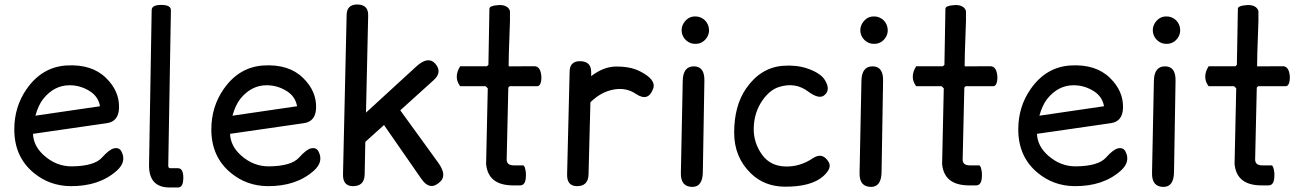

<svg xmlns="http://www.w3.org/2000/svg" viewBox="-20 -806 5800 853"><path d="M126.5 -211.4Q128.9 -156.2 176.3 -114.7Q231 -66.4 299.3 -66.9Q398.9 -67.9 433.1 -106Q465.8 -142.6 486.8 -147Q510.3 -151.9 520 -132.3Q543 -86.9 498.5 -47.4Q420.4 22 293.5 21Q200.2 20 130.4 -37.6Q43.5 -108.9 43.5 -231Q43.5 -331.5 98.1 -410.2Q166.5 -508.3 274.9 -515.1Q387.7 -522 451.2 -459.5Q511.2 -400.9 508.8 -326.2Q506.8 -266.1 454.6 -258.8ZM137.2 -292 424.3 -334Q417 -376.5 379.9 -400.4Q336.9 -427.7 288.6 -427.2Q221.2 -427.2 172.4 -367.2Q150.9 -340.3 137.2 -292Z M794.4 -16.1Q794.4 26.9 771 26.9H733.4Q642.1 26.9 642.1 -70.8L653.8 -760.7Q653.8 -784.2 696.3 -784.2Q739.3 -784.2 739.3 -760.7L727.5 -70.8Q727.5 -58.6 736.3 -58.6H771Q794.4 -58.6 794.4 -16.1Z M1002 -211.4Q1004.4 -156.2 1051.8 -114.7Q1106.4 -66.4 1174.8 -66.9Q1274.4 -67.9 1308.6 -106Q1341.3 -142.6 1362.3 -147Q1385.7 -151.9 1395.5 -132.3Q1418.5 -86.9 1374 -47.4Q1295.9 22 1168.9 21Q1075.7 20 1005.9 -37.6Q918.9 -108.9 918.9 -231Q918.9 -331.5 973.6 -410.2Q1042 -508.3 1150.4 -515.1Q1263.2 -522 1326.7 -459.5Q1386.7 -400.9 1384.3 -326.2Q1382.3 -266.1 1330.1 -258.8ZM1012.7 -292 1299.8 -334Q1292.5 -376.5 1255.4 -400.4Q1212.4 -427.7 1164.1 -427.2Q1096.7 -427.2 1047.9 -367.2Q1026.4 -340.3 1012.7 -292Z M1565.9 -786.1Q1616.7 -786.1 1615.7 -737.8L1606 -305.7L1829.6 -510.7Q1882.3 -558.6 1913.6 -523.4Q1946.8 -485.4 1905.8 -449.2L1758.3 -315.9L1926.3 -84Q1966.3 -28.8 1937 0Q1891.1 45.4 1852.1 -11.2L1686 -250.5L1603 -175.8L1600.1 -31.2Q1599.1 22 1546.4 21Q1502.4 20 1503.9 -32.2L1520 -740.7Q1521 -785.2 1565.9 -786.1Z M2198.7 -783.7Q2236.8 -783.7 2245.6 -757.3V-711.4L2240.7 -570.8L2239.7 -511.2L2356 -511.7Q2382.3 -509.8 2385.3 -464.8Q2385.3 -422.4 2365.2 -422.9H2244.1L2238.3 -417L2231 -97.2Q2231 -71.3 2262.7 -71.3H2303.7Q2312.5 -71.3 2316.4 -38.1V-25.4Q2316.4 17.6 2290.5 17.6H2259.3Q2148.4 17.6 2139.6 -77.6L2147 -413.6L2137.7 -422.9H2024.4Q1994.1 -462.9 2024.4 -511.7H2143.6L2149.9 -518.1L2154.3 -767.1Q2154.3 -781.2 2198.7 -783.7Z M2556.6 -534.2Q2606.4 -534.2 2606.4 -485.8Q2606.4 -477.1 2606.4 -467.8Q2661.1 -509.3 2714.4 -510.3Q2779.3 -511.2 2821.3 -490.2Q2895.5 -453.1 2882.3 -413.6Q2860.8 -351.1 2804.7 -389.2Q2760.7 -418.9 2704.1 -407.7Q2648.9 -397 2603 -351.6L2594.7 -31.2Q2593.3 22 2542 21Q2498 20 2499.5 -32.2L2510.7 -488.8Q2511.7 -534.2 2556.6 -534.2Z M3067.4 -732.9Q3068.4 -732.9 3069.3 -732.9Q3085.9 -732.9 3100.1 -724.6Q3115.2 -715.8 3123 -700.2Q3129.9 -687 3129.9 -671.9Q3129.9 -669.4 3129.9 -667Q3128.4 -649.4 3117.7 -635.3Q3107.9 -622.6 3096.2 -617.2Q3084 -610.8 3068.8 -611.3Q3067.4 -611.3 3065.9 -611.3Q3050.8 -611.8 3038.1 -619.6Q3024.9 -627.4 3016.6 -641.1Q3008.3 -655.3 3008.3 -671.9Q3008.3 -687.5 3016.1 -701.2Q3024.4 -715.3 3037.1 -724.1Q3050.8 -732.9 3067.4 -732.9ZM3064 -511.2Q3110.4 -510.3 3109.4 -447.8L3102.5 -41.5Q3101.6 24.4 3055.7 24.4Q3003.4 23.9 3004.9 -37.6L3013.2 -447.3Q3014.6 -512.2 3064 -511.2Z M3591.3 -103Q3634.3 -131.8 3661.6 -85.9Q3677.7 -58.6 3636.2 -22Q3582.5 23.9 3467.3 23.4Q3376.5 22.9 3316.4 -35.2Q3241.7 -107.4 3241.7 -216.3Q3241.7 -336.4 3294.9 -413.1Q3359.4 -506.3 3459 -513.7Q3517.1 -518.1 3564.9 -502.4Q3624 -482.4 3643.6 -452.1Q3673.3 -405.3 3640.1 -381.3Q3617.2 -364.7 3569.8 -399.9Q3512.7 -442.4 3440.4 -419.4Q3399.9 -406.7 3367.2 -359.9Q3330.1 -306.2 3328.6 -236.8Q3327.1 -171.4 3366.7 -117.2Q3402.8 -68.8 3467.3 -66.4Q3533.7 -64 3591.3 -103Z M3861.3 -732.9Q3862.3 -732.9 3863.3 -732.9Q3879.9 -732.9 3894 -724.6Q3909.2 -715.8 3917 -700.2Q3923.8 -687 3923.8 -671.9Q3923.8 -669.4 3923.8 -667Q3922.4 -649.4 3911.6 -635.3Q3901.9 -622.6 3890.1 -617.2Q3877.9 -610.8 3862.8 -611.3Q3861.3 -611.3 3859.9 -611.3Q3844.7 -611.8 3832 -619.6Q3818.8 -627.4 3810.5 -641.1Q3802.2 -655.3 3802.2 -671.9Q3802.2 -687.5 3810.1 -701.2Q3818.4 -715.3 3831.1 -724.1Q3844.7 -732.9 3861.3 -732.9ZM3857.9 -511.2Q3904.3 -510.3 3903.3 -447.8L3896.5 -41.5Q3895.5 24.4 3849.6 24.4Q3797.4 23.9 3798.8 -37.6L3807.1 -447.3Q3808.6 -512.2 3857.9 -511.2Z M4224.6 -783.7Q4262.7 -783.7 4271.5 -757.3V-711.4L4266.6 -570.8L4265.6 -511.2L4381.8 -511.7Q4408.2 -509.8 4411.1 -464.8Q4411.1 -422.4 4391.1 -422.9H4270L4264.2 -417L4256.8 -97.2Q4256.8 -71.3 4288.6 -71.3H4329.6Q4338.4 -71.3 4342.3 -38.1V-25.4Q4342.3 17.6 4316.4 17.6H4285.2Q4174.3 17.6 4165.5 -77.6L4172.9 -413.6L4163.6 -422.9H4050.3Q4020 -462.9 4050.3 -511.7H4169.4L4175.8 -518.1L4180.2 -767.1Q4180.2 -781.2 4224.6 -783.7Z M4586.9 -211.4Q4589.4 -156.2 4636.7 -114.7Q4691.4 -66.4 4759.8 -66.9Q4859.4 -67.9 4893.6 -106Q4926.3 -142.6 4947.3 -147Q4970.7 -151.9 4980.5 -132.3Q5003.4 -86.9 4959 -47.4Q4880.9 22 4753.9 21Q4660.6 20 4590.8 -37.6Q4503.9 -108.9 4503.9 -231Q4503.9 -331.5 4558.6 -410.2Q4627 -508.3 4735.4 -515.1Q4848.1 -522 4911.6 -459.5Q4971.7 -400.9 4969.2 -326.2Q4967.3 -266.1 4915 -258.8ZM4597.7 -292 4884.8 -334Q4877.4 -376.5 4840.3 -400.4Q4797.4 -427.7 4749 -427.2Q4681.6 -427.2 4632.8 -367.2Q4611.3 -340.3 4597.7 -292Z M5160.6 -732.9Q5161.6 -732.9 5162.6 -732.9Q5179.2 -732.9 5193.4 -724.6Q5208.5 -715.8 5216.3 -700.2Q5223.1 -687 5223.1 -671.9Q5223.1 -669.4 5223.1 -667Q5221.7 -649.4 5210.9 -635.3Q5201.2 -622.6 5189.5 -617.2Q5177.2 -610.8 5162.1 -611.3Q5160.6 -611.3 5159.2 -611.3Q5144 -611.8 5131.3 -619.6Q5118.2 -627.4 5109.9 -641.1Q5101.6 -655.3 5101.6 -671.9Q5101.6 -687.5 5109.4 -701.2Q5117.7 -715.3 5130.4 -724.1Q5144 -732.9 5160.6 -732.9ZM5157.2 -511.2Q5203.6 -510.3 5202.6 -447.8L5195.8 -41.5Q5194.8 24.4 5148.9 24.4Q5096.7 23.9 5098.1 -37.6L5106.4 -447.3Q5107.9 -512.2 5157.2 -511.2Z M5523.9 -783.7Q5562 -783.7 5570.8 -757.3V-711.4L5565.9 -570.8L5564.9 -511.2L5681.2 -511.7Q5707.5 -509.8 5710.4 -464.8Q5710.4 -422.4 5690.4 -422.9H5569.3L5563.5 -417L5556.2 -97.2Q5556.2 -71.3 5587.9 -71.3H5628.9Q5637.7 -71.3 5641.6 -38.1V-25.4Q5641.6 17.6 5615.7 17.6H5584.5Q5473.6 17.6 5464.8 -77.6L5472.2 -413.6L5462.9 -422.9H5349.6Q5319.3 -462.9 5349.6 -511.7H5468.8L5475.1 -518.1L5479.5 -767.1Q5479.5 -781.2 5523.9 -783.7Z"/></svg>

Font: Comic Relief LRS
Style: Regular
Weight: 400
Designer: Jeff Davis
Foundry: Loudifier
Version: Version 1.0